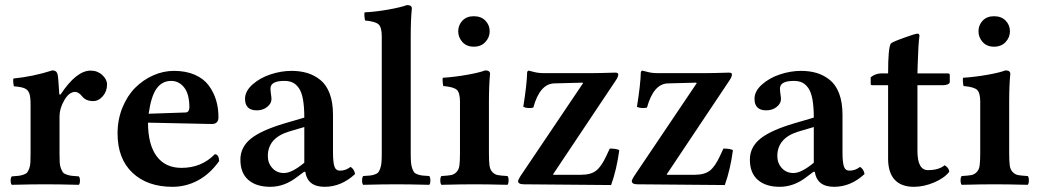

<svg xmlns="http://www.w3.org/2000/svg" viewBox="-20 -718 4041 748"><path d="M211.9 -265.1V-120.1Q211.9 -98.6 212.6 -85.2Q213.4 -71.8 217.5 -61.5Q221.7 -51.3 225.3 -46.4Q229 -41.5 239.5 -37.8Q250 -34.2 259 -33.2Q268.1 -32.2 287.1 -30.8Q291.5 -26.4 291.5 -14.4Q291.5 -2.4 287.1 2Q207 0 155.8 0Q106 0 25.9 2Q21.5 -2.4 21.5 -14.4Q21.5 -26.4 25.9 -30.8Q44.4 -32.2 53.2 -33.2Q62 -34.2 72.3 -37.8Q82.5 -41.5 86.2 -46.4Q89.8 -51.3 93.8 -61.5Q97.7 -71.8 98.4 -85.2Q99.1 -98.6 99.1 -120.1V-311Q99.1 -341.3 94 -354.7Q88.9 -368.2 76.2 -373.8Q63.5 -379.4 34.2 -381.8Q32.7 -386.7 31.7 -397Q30.8 -407.2 32.2 -412.1Q109.9 -419.9 184.1 -443.8Q200.2 -443.8 204.1 -429.2Q207 -420.9 210.9 -352.1Q210.9 -350.1 212.9 -349.4Q214.8 -348.6 216.8 -351.1Q277.8 -442.9 333 -442.9Q359.9 -442.9 378.4 -425.8Q397 -408.7 397 -389.2Q397 -362.3 380.6 -343.3Q364.3 -324.2 342.8 -324.2Q314.5 -324.2 299.8 -342.8Q286.1 -359.9 272.9 -359.9Q249 -359.9 230.5 -327.6Q211.9 -295.4 211.9 -265.1Z M559.1 -274.9 702.6 -279.8Q710.4 -279.8 714.1 -285.6Q717.8 -291.5 717.8 -298.8Q717.8 -351.6 697.5 -377.2Q677.2 -402.8 647 -402.8Q611.8 -402.8 590.3 -373.3Q568.8 -343.8 559.1 -274.9ZM816.9 -117.2Q832 -117.2 834 -90.8Q798.8 -41 752 -15.6Q705.1 9.8 651.9 9.8Q554.2 9.8 496.1 -44.9Q438 -99.6 438 -198.2Q438 -252 456.8 -298.3Q475.6 -344.7 506.3 -375.7Q537.1 -406.7 576.7 -424.3Q616.2 -441.9 657.7 -441.9Q704.1 -441.9 738.8 -426.8Q773.4 -411.6 793 -385.3Q812.5 -358.9 821.8 -327.9Q831.1 -296.9 831.1 -261.2Q831.1 -234.9 804.7 -234.9L556.6 -240.2Q556.6 -154.8 590.3 -109.4Q624 -64 687 -64Q765.1 -64 816.9 -117.2Z M1165.5 -84V-223.1L1104.5 -205.1Q1023.4 -179.7 1023.4 -109.9Q1023.4 -82.5 1041 -63.2Q1058.6 -43.9 1086.4 -43.9Q1117.2 -43.9 1165.5 -84ZM1169.4 -48.8H1164.6L1137.7 -28.8Q1088.4 9.8 1032.7 9.8Q978.5 9.8 947.5 -17.1Q916.5 -43.9 916.5 -96.2Q916.5 -144.5 957 -177.5Q997.6 -210.4 1090.3 -237.8L1165.5 -259.8Q1165.5 -302.7 1160.2 -331.5Q1154.8 -360.4 1143.8 -375.5Q1132.8 -390.6 1119.6 -396.7Q1106.4 -402.8 1087.4 -402.8Q1033.7 -402.8 1033.7 -373Q1033.7 -364.7 1035.6 -351.6Q1037.6 -338.4 1037.6 -332Q1037.6 -314.9 1021 -301.5Q1004.4 -288.1 980.5 -288.1Q934.6 -288.1 934.6 -333Q934.6 -362.8 963.6 -388.7Q992.7 -414.6 1033.9 -428.2Q1075.2 -441.9 1115.7 -441.9Q1149.4 -441.9 1177 -433.6Q1204.6 -425.3 1228 -406.5Q1251.5 -387.7 1264.4 -353.3Q1277.3 -318.8 1277.3 -271V-126Q1277.3 -86.4 1282.7 -69.8Q1288.1 -53.2 1304.7 -53.2Q1327.1 -53.2 1345.7 -67.9Q1360.4 -58.6 1363.3 -40Q1309.6 9.8 1244.6 9.8Q1178.2 9.8 1169.4 -48.8Z M1580.1 -576.2V-122.1Q1580.1 -100.6 1581.1 -86.9Q1582 -73.2 1585.7 -62.7Q1589.4 -52.2 1593.3 -47.1Q1597.2 -42 1606.7 -38.6Q1616.2 -35.2 1625.5 -34.2Q1634.8 -33.2 1652.3 -32.2Q1656.7 -26.9 1656.7 -14.6Q1656.7 -2.4 1652.3 2Q1570.3 0 1524.4 0Q1473.1 0 1395 2Q1390.6 -2.4 1390.6 -14.9Q1390.6 -27.3 1395 -32.2Q1412.6 -33.2 1421.9 -34.2Q1431.2 -35.2 1440.7 -38.6Q1450.2 -42 1454.1 -47.1Q1458 -52.2 1461.7 -62.7Q1465.3 -73.2 1466.3 -86.9Q1467.3 -100.6 1467.3 -122.1V-576.2ZM1580.1 -576.2H1467.3Q1467.3 -611.3 1455.1 -622.8Q1442.9 -634.3 1402.3 -638.2Q1400.9 -643.1 1399.9 -654.1Q1398.9 -665 1400.4 -669.9Q1443.4 -671.9 1492.7 -680.7Q1542 -689.5 1565.4 -698.2Q1584.5 -698.2 1584.5 -685.1Q1580.1 -641.6 1580.1 -576.2Z M1884.8 -321.8V-122.1Q1884.8 -89.8 1887 -73.5Q1889.2 -57.1 1898.4 -47.6Q1907.7 -38.1 1919.4 -35.9Q1931.2 -33.7 1957 -32.2Q1961.4 -27.8 1961.4 -15.4Q1961.4 -2.9 1957 2Q1875 0 1829.1 0Q1777.8 0 1699.7 2Q1695.3 -2.9 1695.3 -15.4Q1695.3 -27.8 1699.7 -32.2Q1725.6 -33.7 1737.3 -35.9Q1749 -38.1 1758.3 -47.6Q1767.6 -57.1 1769.8 -73.5Q1772 -89.8 1772 -122.1V-321.8Q1772 -356.4 1759.8 -367.9Q1747.6 -379.4 1707 -382.8Q1705.6 -387.7 1704.6 -398.9Q1703.6 -410.2 1705.1 -415Q1750.5 -418 1799.3 -426.5Q1848.1 -435.1 1870.1 -443.8Q1889.2 -443.8 1889.2 -430.2Q1884.8 -387.2 1884.8 -321.8ZM1825.7 -654.8Q1854.5 -654.8 1871.1 -637.5Q1887.7 -620.1 1887.7 -596.2Q1887.7 -572.3 1870.8 -554.2Q1854 -536.1 1825.7 -536.1Q1797.9 -536.1 1781.5 -554.2Q1765.1 -572.3 1765.1 -596.2Q1765.1 -620.1 1781.5 -637.5Q1797.9 -654.8 1825.7 -654.8Z M2039.6 -442.9Q2044.9 -441.9 2054.2 -439.2Q2063.5 -436.5 2074 -434.8Q2084.5 -433.1 2098.6 -433.1H2288.6Q2301.3 -433.1 2322 -433.6Q2342.8 -434.1 2358.9 -434.6Q2375 -435.1 2376.5 -435.1Q2388.7 -435.1 2388.7 -428.2Q2388.7 -418.5 2378.4 -403.8L2134.8 -39.1L2135.7 -37.1H2243.7Q2281.7 -37.1 2302.2 -53Q2322.8 -68.8 2341.8 -109.9L2355.5 -139.2Q2382.8 -139.2 2392.6 -132.8Q2382.3 -56.6 2360.8 2.9L2021.5 0Q1998.5 0 1998.5 -12.2Q1998.5 -17.6 2007.8 -32.2L2251.5 -394L2249.5 -396L2138.7 -393.1Q2083 -391.1 2057.6 -298.8Q2036.6 -293.9 2018.6 -301.8Q2032.7 -390.1 2033.7 -437Q2033.7 -438.5 2035.9 -440.7Q2038.1 -442.9 2039.6 -442.9Z M2482.4 -442.9Q2487.8 -441.9 2497.1 -439.2Q2506.3 -436.5 2516.8 -434.8Q2527.3 -433.1 2541.5 -433.1H2731.4Q2744.1 -433.1 2764.9 -433.6Q2785.6 -434.1 2801.8 -434.6Q2817.9 -435.1 2819.3 -435.1Q2831.5 -435.1 2831.5 -428.2Q2831.5 -418.5 2821.3 -403.8L2577.6 -39.1L2578.6 -37.1H2686.5Q2724.6 -37.1 2745.1 -53Q2765.6 -68.8 2784.7 -109.9L2798.3 -139.2Q2825.7 -139.2 2835.4 -132.8Q2825.2 -56.6 2803.7 2.9L2464.4 0Q2441.4 0 2441.4 -12.2Q2441.4 -17.6 2450.7 -32.2L2694.3 -394L2692.4 -396L2581.5 -393.1Q2525.9 -391.1 2500.5 -298.8Q2479.5 -293.9 2461.4 -301.8Q2475.6 -390.1 2476.6 -437Q2476.6 -438.5 2478.8 -440.7Q2481 -442.9 2482.4 -442.9Z M3150.4 -84V-223.1L3089.4 -205.1Q3008.3 -179.7 3008.3 -109.9Q3008.3 -82.5 3025.9 -63.2Q3043.5 -43.9 3071.3 -43.9Q3102.1 -43.9 3150.4 -84ZM3154.3 -48.8H3149.4L3122.6 -28.8Q3073.2 9.8 3017.6 9.8Q2963.4 9.8 2932.4 -17.1Q2901.4 -43.9 2901.4 -96.2Q2901.4 -144.5 2941.9 -177.5Q2982.4 -210.4 3075.2 -237.8L3150.4 -259.8Q3150.4 -302.7 3145 -331.5Q3139.6 -360.4 3128.7 -375.5Q3117.7 -390.6 3104.5 -396.7Q3091.3 -402.8 3072.3 -402.8Q3018.6 -402.8 3018.6 -373Q3018.6 -364.7 3020.5 -351.6Q3022.5 -338.4 3022.5 -332Q3022.5 -314.9 3005.9 -301.5Q2989.3 -288.1 2965.3 -288.1Q2919.4 -288.1 2919.4 -333Q2919.4 -362.8 2948.5 -388.7Q2977.5 -414.6 3018.8 -428.2Q3060.1 -441.9 3100.6 -441.9Q3134.3 -441.9 3161.9 -433.6Q3189.5 -425.3 3212.9 -406.5Q3236.3 -387.7 3249.3 -353.3Q3262.2 -318.8 3262.2 -271V-126Q3262.2 -86.4 3267.6 -69.8Q3272.9 -53.2 3289.6 -53.2Q3312 -53.2 3330.6 -67.9Q3345.2 -58.6 3348.1 -40Q3294.4 9.8 3229.5 9.8Q3163.1 9.8 3154.3 -48.8Z M3414.1 -432.1H3439.9Q3439.9 -530.8 3450.2 -547.9Q3453.1 -553.2 3499.5 -570.1Q3545.9 -586.9 3554.2 -586.9Q3562 -586.9 3562 -578.1Q3557.6 -547.9 3555.2 -467.8L3554.2 -432.1H3671.9Q3680.2 -432.1 3680.2 -425.8V-398.9Q3680.2 -393.1 3672.6 -389.6Q3665 -386.2 3656.2 -386.2H3554.2V-129.9Q3554.2 -55.2 3595.2 -55.2Q3637.2 -55.2 3660.2 -74.2Q3677.2 -64 3678.2 -48.8Q3658.7 -23.9 3618.9 -7.1Q3579.1 9.8 3540 9.8Q3491.2 9.8 3465.6 -17.8Q3439.9 -45.4 3439.9 -100.1V-386.2H3377Q3372.1 -386.2 3372.1 -392.1V-417Q3391.1 -432.1 3414.1 -432.1Z M3911.6 -321.8V-122.1Q3911.6 -89.8 3913.8 -73.5Q3916 -57.1 3925.3 -47.6Q3934.6 -38.1 3946.3 -35.9Q3958 -33.7 3983.9 -32.2Q3988.3 -27.8 3988.3 -15.4Q3988.3 -2.9 3983.9 2Q3901.9 0 3856 0Q3804.7 0 3726.6 2Q3722.2 -2.9 3722.2 -15.4Q3722.2 -27.8 3726.6 -32.2Q3752.4 -33.7 3764.2 -35.9Q3775.9 -38.1 3785.2 -47.6Q3794.4 -57.1 3796.6 -73.5Q3798.8 -89.8 3798.8 -122.1V-321.8Q3798.8 -356.4 3786.6 -367.9Q3774.4 -379.4 3733.9 -382.8Q3732.4 -387.7 3731.4 -398.9Q3730.5 -410.2 3731.9 -415Q3777.3 -418 3826.2 -426.5Q3875 -435.1 3897 -443.8Q3916 -443.8 3916 -430.2Q3911.6 -387.2 3911.6 -321.8ZM3852.5 -654.8Q3881.3 -654.8 3897.9 -637.5Q3914.6 -620.1 3914.6 -596.2Q3914.6 -572.3 3897.7 -554.2Q3880.9 -536.1 3852.5 -536.1Q3824.7 -536.1 3808.3 -554.2Q3792 -572.3 3792 -596.2Q3792 -620.1 3808.3 -637.5Q3824.7 -654.8 3852.5 -654.8Z"/></svg>

Font: Common Serif SemiBold
Style: Regular
Weight: 600
Designer: Philipp H. Poll, Khaled Hosny
Foundry: Stefan Peev, Context Ltd.
Version: Version 1.026